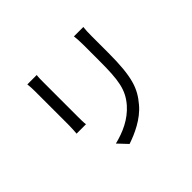

<svg xmlns="http://www.w3.org/2000/svg" viewBox="-164 -1023 1329 1329"><g transform="rotate(-45 500.0 -358.5)"><path d="M684 -758C687 -734 689 -705 689 -672V-514C689 -324 677 -244 605 -161C541 -89 457 -51 365 -28L430 41C502 17 604 -28 668 -105C740 -190 772 -270 772 -510V-672C772 -705 773 -734 776 -758ZM221 -751C224 -732 225 -698 225 -679V-346C225 -315 222 -284 221 -269H313C310 -288 310 -320 310 -345V-679C310 -703 310 -732 313 -751Z"/></g></svg>

Font: Spoqa Han Sans Neo Regular
Style: Regular
Weight: 400
Designer: [Spoqa Han Sans Neo] Dong-huui Kim  Younghwa Kang  Yujin Lee  [Noto Sans] Ryoko NISHIZUKA  (kana & ideographs); Paul D. 
Foundry: Spoqa (http://www.spoqa-han-sans.com)
Version: Version 1.000